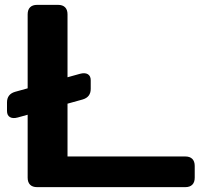

<svg xmlns="http://www.w3.org/2000/svg" viewBox="-20 -770 852 790"><path d="M132.8 -750H218.8Q237.8 -750 247.8 -740Q257.8 -730 257.8 -710.9V-126.2H742.2Q761.2 -126.2 771.2 -116.2Q781.2 -106.2 781.2 -87.1V-39.1Q781.2 -20 771.2 -10Q761.2 0 742.2 0H132.8Q113.8 0 103.8 -10Q93.8 -20 93.8 -39.1V-710.9Q93.8 -730 103.8 -740Q113.8 -750 132.8 -750ZM8.8 -313.4V-348.7Q8.8 -382.4 42 -392.2L309.4 -466.4Q329.4 -471.8 341.4 -464.7Q353.3 -457.6 353.3 -439.6V-404.2Q353.3 -370.5 320.1 -360.7L52.7 -286.5Q32.7 -281.2 20.8 -288.2Q8.8 -295.3 8.8 -313.4Z"/></svg>

Font: Gyrochrome
Style: Regular
Weight: 400
Designer: David Moles
Foundry: David Moles
Version: Version 1.005;Glyphs 3.2.3 (3260)